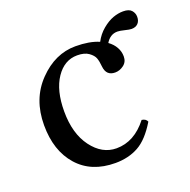

<svg xmlns="http://www.w3.org/2000/svg" viewBox="-98 -594 689 698"><g transform="rotate(-20 246.5 -244.5)"><path d="M456.1 -428.2Q448.2 -428.2 430.7 -432.6Q413.1 -437 403.8 -437Q389.2 -437 377.9 -429.7Q366.7 -422.4 358.9 -409.2Q376.5 -396.5 385.7 -379.9Q395 -363.3 395 -344.2Q395 -323.2 379.4 -311.5Q363.8 -299.8 346.2 -299.8Q312 -299.8 308.1 -335.9Q306.2 -357.9 301.5 -370.4Q296.9 -382.8 281 -394.3Q265.1 -405.8 236.8 -405.8Q187 -405.8 155 -358.4Q123 -311 123 -230Q123 -144 162.1 -91.6Q201.2 -39.1 256.8 -39.1Q325.7 -39.1 377 -105Q393.1 -103 397.9 -90.8Q362.8 -32.7 324 -11.5Q285.2 9.8 234.9 9.8Q142.1 9.8 89.6 -49.6Q37.1 -108.9 37.1 -208Q37.1 -309.1 100.1 -374Q163.1 -439 242.2 -439Q269 -439 291.7 -435.1Q314.5 -431.2 332.5 -423.3Q345.7 -448.7 367.2 -466.6Q388.7 -484.4 408.9 -491.7Q429.2 -499 448.2 -499Q471.2 -499 480.7 -488Q490.2 -477.1 490.2 -462.9Q490.2 -446.8 481.2 -437.5Q472.2 -428.2 456.1 -428.2Z"/></g></svg>

Font: Linux Libertine Capitals
Style: Small Caps
Weight: 400
Designer: Philipp H. Poll
Foundry: Philipp H. Poll
Version: Version 5.1.3